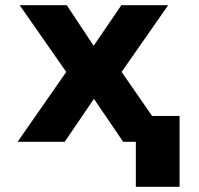

<svg xmlns="http://www.w3.org/2000/svg" viewBox="-20 -548 770 742"><path d="M342 -371 238 -528H56L236 -270L48 0H230L343 -166L456 0H637L450 -270L630 -528H449ZM674 174V-100H505V174Z"/></svg>

Font: Asimov
Style: XWid
Weight: 500
Designer: Google
Version: Version 2.000980; 2014